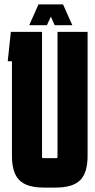

<svg xmlns="http://www.w3.org/2000/svg" viewBox="-20 -844 431 868"><path d="M376 -139Q376 -63 342.5 -29.5Q309 4 232 4H178Q101 4 67.5 -29.5Q34 -63 34 -139V-567H15L29 -700H170V-134Q170 -129 175 -129H235Q240 -129 240 -134V-700H376ZM112 -730 154 -824H265L307 -730H227L210 -769L192 -730Z"/></svg>

Font: Karantina
Style: Bold
Weight: 700
Designer: Rony Koch
Foundry: Rony Koch
Version: Version 1.000; ttfautohint (v1.8.3)